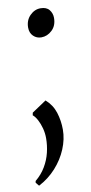

<svg xmlns="http://www.w3.org/2000/svg" viewBox="-103 -509 367 773"><g transform="rotate(-10 81.0 -123.0)"><path d="M-8 228.5 -19.5 214.5 -18.5 207.5Q7.5 186 23.2 159.2Q39 132.5 46 103.2Q53 74 53 45Q53 24.5 47.8 4.5Q42.5 -15.5 34 -31.5Q25.5 -47.5 16 -55L18 -65.5L77 -105Q104 -81.5 114.8 -47.8Q125.5 -14 125.5 22.5Q125.5 61.5 109 101.2Q92.5 141 62.5 174.2Q32.5 207.5 -8 228.5ZM59 -406Q59 -435.5 78 -454.8Q97 -474 121.5 -474Q145.5 -474 157 -459.8Q168.5 -445.5 168.5 -426.5Q168.5 -395 149 -376.5Q129.5 -358 105 -358Q86 -358 72.5 -371Q59 -384 59 -406Z"/></g></svg>

Font: Merriweather 144pt
Style: Italic
Weight: 400
Italic angle: -7.8°
Version: Version 2.101